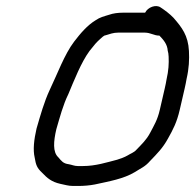

<svg xmlns="http://www.w3.org/2000/svg" viewBox="-20 -647 646 636"><path d="M372.4 -539H458.4C479.9 -539 489.2 -529 508.1 -529C521.2 -515.5 534.4 -500.4 535.6 -479C537.2 -474.3 538.2 -467.8 538.6 -459.5C539.7 -436.2 538.4 -413.4 531.7 -384C530.2 -374.7 528.2 -364.7 525.7 -354L509.3 -283C501.6 -249.3 489.8 -230.9 477.3 -207C464.9 -183.4 449.3 -169.2 431.9 -151C424.3 -141.9 411.6 -138 402.5 -132C392.3 -126.1 379.8 -121.6 368.2 -118C334.3 -109.3 296.6 -97 255.4 -97H237.4C226.2 -97 218.3 -101.2 207.8 -103C188.8 -105.4 183.8 -113.7 173.1 -126C154.2 -143.2 157.3 -179 166.6 -219C178.5 -259.6 189.1 -300.3 206.3 -335C225.7 -381.3 248.9 -440.5 276.4 -478L295.9 -502C301.3 -508 306.5 -513.2 311.5 -517.5C316.3 -521.7 324.2 -530 329.4 -530C344.4 -534.2 354.3 -539 372.4 -539ZM460.7 -605H387.7C371.5 -605 354.5 -602.9 341.1 -598C324.6 -592.9 310.9 -589.8 296.9 -580C269.1 -563.2 246.6 -536.6 225.5 -509C193.6 -467.2 169.8 -401.4 144.6 -349C126.2 -309.5 114.2 -266.4 101 -221C92.5 -184 88.8 -150.7 94.9 -125C98.9 -100.9 102.3 -90.8 119.3 -75C136.3 -57.1 150.5 -44.6 179.8 -38C194.7 -35.2 205.5 -31 222.2 -31H240.2C257.6 -31 277.3 -32.7 294.3 -36C341.1 -46.3 389.2 -54.3 426.8 -77C447 -90.3 459.9 -93.9 477.3 -114C500.6 -138.3 519.1 -156.3 536.4 -188C553.7 -218.7 565.9 -242.3 575.3 -283L591.7 -354C594.2 -364.7 596.3 -375.3 598.1 -386C606.2 -420.9 607.3 -450.2 605.9 -478C603.2 -529.9 582.4 -556.2 554.8 -588C542.5 -600.9 526.6 -612.8 512.6 -622C497 -633.7 469.3 -623 460.7 -605Z"/></svg>

Font: HoneyBee
Style: RegIt
Weight: 400
Foundry: Cannot Into Space Fonts
Version: Version 0.89